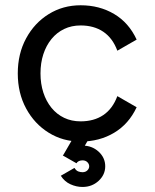

<svg xmlns="http://www.w3.org/2000/svg" viewBox="-20 -538 598 743"><path d="M136.7 -253.9Q136.7 -294.4 147.7 -328.1Q158.7 -361.8 179.2 -387Q199.7 -412.1 228.3 -425.8Q256.8 -439.5 292 -439.5Q343.8 -439.5 379.9 -415Q416 -390.6 434.1 -341.8L508.8 -384.8Q478.5 -450.2 421.6 -483.9Q364.7 -517.6 292 -517.6Q223.6 -517.6 168.5 -483.4Q113.3 -449.2 81.1 -389.6Q48.8 -330.1 48.8 -253.9Q48.8 -177.7 81.1 -118.2Q113.3 -58.6 168.5 -24.4Q223.6 9.8 292 9.8Q364.7 9.8 421.6 -24.2Q478.5 -58.1 508.8 -123L434.1 -166Q416 -117.2 379.9 -92.8Q343.8 -68.4 292 -68.4Q256.8 -68.4 228.3 -82Q199.7 -95.7 179.2 -120.8Q158.7 -146 147.7 -179.9Q136.7 -213.9 136.7 -253.9ZM215.3 142.1Q229.5 164.6 252.4 175Q275.4 185.5 299.3 185.5Q335.9 185.5 361.6 161.9Q387.2 138.2 387.2 105.5Q387.2 72.3 361.6 48.8Q335.9 25.4 299.3 25.4Q275.4 25.4 255.1 35.9Q234.9 46.4 223.1 63.5L275.9 93.8Q278.8 88.4 285.2 85.4Q291.5 82.5 299.3 82.5Q311 82.5 318.1 89.6Q325.2 96.7 325.2 105.5Q325.2 114.3 318.1 121.3Q311 128.4 299.3 128.4Q291.5 128.4 283.2 125.5Q274.9 122.6 268.1 111.8ZM260.7 0 223.6 64 275.9 93.8 276.4 80.6 323.2 0Z"/></svg>

Font: Giphurs SC
Style: Regular
Weight: 400
Version: Version 0.920